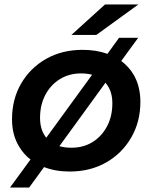

<svg xmlns="http://www.w3.org/2000/svg" viewBox="-20 -764 685 863"><path d="M293 7Q229 7 178 -13L111 79H25L117 -47Q86 -71 66 -105Q34 -157 34 -228Q34 -318 75 -388.5Q116 -459 187.5 -499.5Q259 -540 351 -540Q413 -540 463 -522L515 -594H601L525 -490Q558 -465 579 -431Q611 -378 611 -306Q611 -217 570 -146Q529 -75 457.5 -34Q386 7 293 7ZM301 -100Q355 -100 396 -125.5Q437 -151 461 -196Q485 -241 485 -300Q485 -357 454 -392L247 -107Q271 -100 301 -100ZM188 -145 394 -428Q372 -434 344 -434Q291 -434 249.5 -408.5Q208 -383 184 -338Q160 -293 160 -234Q160 -179 188 -145ZM301 -607 452 -744H602L413 -607Z"/></svg>

Font: Montserrat Thin SemiBold
Style: Italic
Weight: 600
Italic angle: -11.3°
Version: Version 9.000